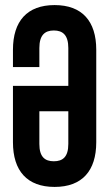

<svg xmlns="http://www.w3.org/2000/svg" viewBox="-20 -728 430 756"><path d="M135 -290H249V-161C249 -110 227 -93 192 -93C157 -93 135 -110 135 -161ZM249 -390H31V-168C31 -55 87 8 195 8C303 8 359 -55 359 -168V-532C359 -645 303 -708 195 -708C87 -708 31 -645 31 -532V-464H135V-539C135 -590 157 -608 192 -608C227 -608 249 -590 249 -539Z"/></svg>

Font: Bebas Neue
Style: Bold
Weight: 700
Designer: Ryoichi Tsunekawa
Foundry: Ryoichi Tsunekawa
Version: Version 1.300